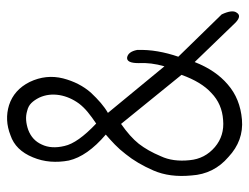

<svg xmlns="http://www.w3.org/2000/svg" viewBox="-100 -646 701 540"><g transform="rotate(-90 250.0 -375.5)"><path d="M346 -178Q323 -119 283 -85Q243 -50 184 -45Q125 -40 79 -83Q31 -124 27 -187Q21 -248 41 -294Q51 -317 62.5 -336.5Q74 -356 87 -372Q100 -389 114 -402.5Q128 -416 142 -428Q81 -480 69 -532Q64 -558 66 -583.5Q68 -609 78 -633Q98 -682 140 -696Q183 -713 225 -700Q268 -686 290 -642Q312 -596 300 -548Q288 -502 260 -470Q245 -454 231 -442Q217 -430 203 -422L334 -263Q345 -301 343 -336Q343 -370 359 -368Q375 -365 380 -340Q381 -311 376 -282Q371 -253 361 -224L480 -102Q494 -72 485 -60Q476 -45 457 -63ZM173 -455Q191 -467 205 -478.5Q219 -490 229 -503Q248 -529 253 -558Q258 -589 246 -615Q239 -629 230.5 -637.5Q222 -646 209 -649Q196 -653 182.5 -652Q169 -651 155 -646Q126 -635 114 -608Q101 -581 110 -544Q118 -507 173 -455ZM172 -385Q136 -360 116 -335Q106 -322 97.5 -307Q89 -292 81 -273Q65 -239 70 -192Q74 -149 107 -121Q139 -94 183 -98Q228 -101 259 -131Q290 -159 310 -215Z"/></g></svg>

Font: Yomogi
Style: Regular
Weight: 400
Designer: satsuyako
Foundry: satsuyako
Version: Version 3.100